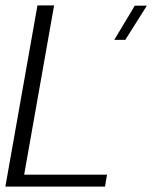

<svg xmlns="http://www.w3.org/2000/svg" viewBox="-30 -695 567 715"><path d="M395.5 -546.5H436.5L517 -674H472ZM-10 0H361L368.5 -44.5H60L171.5 -675H109.5Z"/></svg>

Font: Anybody UltraCondensed Thin Light
Style: Italic
Weight: 300
Italic angle: -10°
Version: Version 1.111